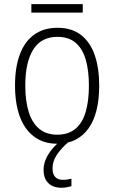

<svg xmlns="http://www.w3.org/2000/svg" viewBox="-20 -673 543 912"><path d="M451.2 -266.1Q451.2 -201.7 438.7 -150.6Q426.3 -99.6 401.1 -64Q376 -28.3 338.6 -9.3Q301.3 9.8 251 9.8Q202.6 9.8 165.5 -9.3Q128.4 -28.3 102.8 -64.2Q77.1 -100.1 64.2 -151.1Q51.3 -202.1 51.3 -266.6Q51.3 -354 74.5 -415.3Q97.7 -476.6 142.8 -508.8Q188 -541 253.4 -541Q320.3 -541 364.3 -507.3Q408.2 -473.6 429.7 -411.9Q451.2 -350.1 451.2 -266.1ZM100.1 -266.6Q100.1 -193.4 116.5 -141.1Q132.8 -88.9 166.5 -61Q200.2 -33.2 252 -33.2Q303.7 -33.2 337.2 -60.3Q370.6 -87.4 386.5 -139.9Q402.3 -192.4 402.3 -266.6Q402.3 -336.9 387.5 -388.9Q372.6 -440.9 339.6 -469.5Q306.6 -498 252.9 -498Q175.8 -498 137.9 -437.7Q100.1 -377.4 100.1 -266.6ZM373 -653.3V-613.3H128.9V-653.3ZM229.5 127.4Q229.5 153.8 242.2 167.5Q254.9 181.2 278.8 181.2Q291 181.2 302 179.4Q313 177.7 319.3 175.8V211.4Q311 213.9 298.8 216.3Q286.6 218.8 272 218.8Q231.9 218.8 209.5 196.8Q187 174.8 187 133.8Q187 107.4 198 82.3Q209 57.1 229 33.4Q249 9.8 276.9 -11.7L306.6 0Q270.5 31.7 250 62.3Q229.5 92.8 229.5 127.4Z"/></svg>

Font: Open Sans SemiCondensed Light
Style: Regular
Weight: 300
Width: 4
Designer: Monotype Design Team
Foundry: Monotype Imaging Inc.
Version: Version 3.000